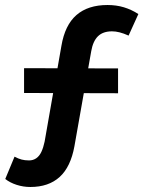

<svg xmlns="http://www.w3.org/2000/svg" viewBox="-20 -715 572 766"><path d="M1 -1 38 -90Q53 -82 66 -78.5Q79 -75 96 -75Q112 -75 124.5 -83.5Q137 -92 145 -109Q153 -126 158 -150L225 -532Q239 -615 285 -655Q331 -695 409 -695Q444 -695 474 -686Q504 -677 532 -659L493 -573Q473 -582 457 -586Q441 -590 427 -590Q391 -590 371 -570.5Q351 -551 344 -511L277 -132Q262 -49 218 -9Q174 31 101 31Q73 31 46.5 22.5Q20 14 1 -1ZM76 -344V-443L451 -442V-343Z"/></svg>

Font: Mach Medium
Style: Regular
Weight: 500
Version: Version 1.002